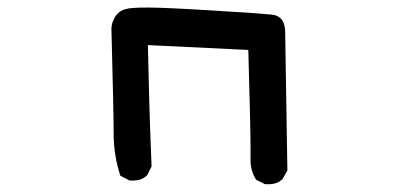

<svg xmlns="http://www.w3.org/2000/svg" viewBox="-20 -468 1040 504"><path d="M272.5 -391.6Q272.5 -403.3 277.3 -414.1Q287.1 -438.5 310.5 -444.3Q323.2 -448.2 367.7 -448.2Q412.1 -448.2 539.1 -440.4Q666 -432.6 692.4 -429.7Q708 -428.7 717.8 -418.5Q727.5 -408.2 728.5 -387.7L734.4 -20.5L721.7 2Q711.9 10.7 702.6 13.2Q693.4 15.6 687.5 15.6Q681.6 15.6 675.8 15.6L652.3 3.9Q637.7 -19.5 637.7 -46.9V-74.2Q637.7 -132.8 631.8 -336.9L368.2 -349.6Q372.1 -179.7 374 -131.8L377.9 -31.2L366.2 -7.8Q356.4 1 347.2 3.4Q337.9 5.9 332 5.9Q326.2 5.9 320.3 5.9L295.9 -6.8Q278.3 -60.5 278.3 -117.7Q278.3 -174.8 272.5 -391.6Z"/></svg>

Font: JasonHandwriting2
Style: SemiBold
Weight: 600
Version: Version 1.04.7